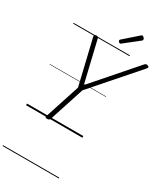

<svg xmlns="http://www.w3.org/2000/svg" viewBox="-405 -1399 1733 2039"><g transform="rotate(30 461.5 -379.5)"><path d="M264 14Q237 14 243 -5L384 -438L254 -984Q250 -1000 257 -1007.5Q264 -1015 277 -1015Q292 -1015 297 -1009.5Q302 -1004 305 -993L424 -492L863 -995Q875 -1009 884 -1013.5Q893 -1018 906 -1012Q919 -1009 922.5 -1000.5Q926 -992 915 -980L439 -436L299 -5Q293 14 264 14ZM536 -1066Q528 -1066 519.5 -1074.5Q511 -1083 511 -1090Q511 -1093 511.5 -1096Q512 -1099 517 -1103L684 -1250Q689 -1253 692 -1256Q695 -1259 700 -1259Q706 -1259 713.5 -1253.5Q721 -1248 726 -1240.5Q731 -1233 731 -1226Q731 -1222 730 -1218.5Q729 -1215 724 -1211L549 -1073Q545 -1070 542 -1068Q539 -1066 536 -1066ZM0 490H690V500H0ZM0 -20H690V0H0ZM0 -505H690V-500H0ZM0 -1010H690V-1000H0Z"/></g></svg>

Font: Playwrite RO Guides
Style: Regular
Weight: 400
Designer: Veronika Burian, José Scaglione
Foundry: TypeTogether
Version: Version 1.003